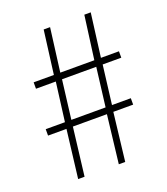

<svg xmlns="http://www.w3.org/2000/svg" viewBox="-132 -808 785 901"><g transform="rotate(-20 260.5 -357.5)"><path d="M103 0H135L164 -240H334L306 0H338L366 -240H465V-272H371L395 -466H488V-498H398L426 -715H394L365 -498H195L223 -715H191L163 -498H62V-466H161L136 -272H40V-240H132ZM168 -272 192 -466H363L339 -272Z"/></g></svg>

Font: Noto Sans T Chinese Thin
Style: Regular
Weight: 100
Designer: Ryoko NISHIZUKA (kana & ideographs); Paul D. Hunt (Latin, Greek & Cyrillic); Wenlong ZHANG (bopomofo); Sandoll Communica
Foundry: Adobe Systems Incorporated
Version: Version 1.000;PS 1;hotconv 1.0.78;makeotf.lib2.5.61930